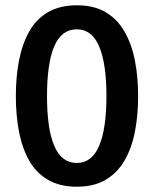

<svg xmlns="http://www.w3.org/2000/svg" viewBox="-20 -700 583 727"><path d="M503 -336Q503 -264 491 -202Q479 -140 452 -93Q425 -46 380.5 -19.5Q336 7 271 7Q207 7 162 -19Q117 -45 90.5 -92Q64 -139 52 -201Q40 -263 40 -336Q40 -409 52 -471Q64 -533 90.5 -580.5Q117 -628 162 -654Q207 -680 271 -680Q336 -680 380.5 -653.5Q425 -627 452 -579.5Q479 -532 491 -470Q503 -408 503 -336ZM383 -336Q383 -459 355.5 -524Q328 -589 271 -589Q213 -589 185.5 -525Q158 -461 158 -336Q158 -212 185.5 -147.5Q213 -83 271 -83Q328 -83 355.5 -148Q383 -213 383 -336Z"/></svg>

Font: Glory Thin SemiBold
Style: Regular
Weight: 600
Version: Version 1.011